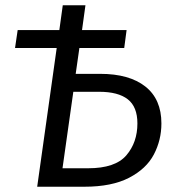

<svg xmlns="http://www.w3.org/2000/svg" viewBox="-20 -708 662 728"><path d="M592 -240Q592 -177 563.5 -122.5Q535 -68 469.5 -34Q404 0 300 0H121L195 -526H37L47 -594H205L218 -688H304L291 -594H460L451 -526H281L267 -428H360Q470 -428 531 -380Q592 -332 592 -240ZM501 -240Q501 -303 464.5 -331.5Q428 -360 356 -360H258L217 -70H314Q417 -70 459 -119Q501 -168 501 -240Z"/></svg>

Font: FiraGO Book
Style: Italic
Weight: 350
Italic angle: -8°
Designer: bBox Type GmbH
Foundry: bBox Type GmbH
Version: Version 1.001